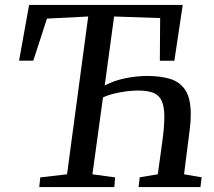

<svg xmlns="http://www.w3.org/2000/svg" viewBox="-20 -763 873 783"><path d="M140.1 0 144.2 -39.6 253.4 -52.2 339.7 -695.7 171.5 -687.2 115.8 -515.7H57.8L98.7 -743H725.2L691.1 -515.3H631.9L633.1 -689.4L445.3 -695.7L407 -414.2Q445.5 -434.8 492.1 -444.1Q538.7 -453.3 580.1 -453.3Q633.5 -453.3 673.5 -441.3Q713.5 -429.2 735.7 -395.7Q758 -362.1 758 -296.6Q758 -283.2 757.1 -268.3Q756.1 -253.4 754 -237L730.6 -52.2L802.3 -39.9L797.4 0H545.2L549.8 -39.9L623.5 -52.2L640.6 -175.7Q645.4 -209.6 647.8 -236.8Q650.2 -264.1 650.2 -286.1Q650.2 -326.4 640.2 -350Q630.1 -373.7 606.8 -383.8Q583.6 -393.8 543.3 -393.8Q520 -393.8 493.4 -390.3Q466.8 -386.8 442.2 -380.5Q417.6 -374.2 400 -365.9L356.9 -52.2L449.5 -39.6L446.2 0Z"/></svg>

Font: Merriweather Light
Style: Italic
Weight: 300
Italic angle: -7.8°
Designer: Eben Sorkin
Foundry: Eben Sorkin
Version: Version 2.101